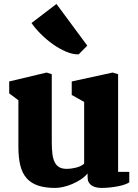

<svg xmlns="http://www.w3.org/2000/svg" viewBox="-20 -924 690 958"><path d="M372.6 -652.8Q343.3 -651.9 309.6 -666.3Q275.9 -680.7 243.9 -703.4Q211.9 -726.1 183.8 -754.2Q155.8 -782.2 137.2 -809.1L261.7 -904.3L415.5 -696.3ZM71.8 -423.8 25.9 -458V-517.6L212.4 -562L238.3 -553.7V-213.9Q238.3 -180.7 241.5 -156Q244.6 -131.3 252.9 -114.7Q261.2 -98.1 275.6 -89.8Q290 -81.5 313 -81.5Q325.2 -81.5 338.1 -83.5Q351.1 -85.4 362.8 -88.6Q374.5 -91.8 384.3 -96.7Q394 -101.6 399.9 -107.4V-415.5L337.9 -450.2V-517.6L542 -562L569.3 -553.7V-66.4H625V-14.2Q616.7 -8.3 601.8 -3.2Q586.9 2 567.9 5.6Q548.8 9.3 527.8 11.5Q506.8 13.7 486.8 13.7Q472.2 13.7 459.5 10.7Q446.8 7.8 437.3 1.5Q427.7 -4.9 422.4 -15.1Q417 -25.4 417 -40V-58.6Q402.8 -41.5 382.6 -28.3Q362.3 -15.1 339.8 -5.6Q317.4 3.9 295.4 8.8Q273.4 13.7 255.9 13.7Q204.6 13.7 169.4 1.7Q134.3 -10.3 112.5 -35.2Q90.8 -60.1 81.3 -98.6Q71.8 -137.2 71.8 -190.9Z"/></svg>

Font: Merriweather
Style: Heavy
Weight: 900
Version: Version 1.003